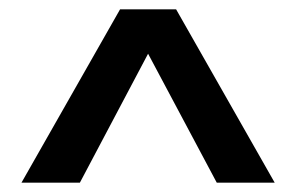

<svg xmlns="http://www.w3.org/2000/svg" viewBox="-20 -746 634 411"><path d="M26 -355 237 -726H357L568 -355H444L297 -631L151 -355Z"/></svg>

Font: Kantumruy Pro SemiBold
Style: Regular
Weight: 600
Version: Version 1.002